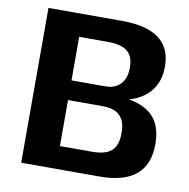

<svg xmlns="http://www.w3.org/2000/svg" viewBox="-79 -777 843 855"><g transform="rotate(10 343.0 -350.0)"><path d="M72 -700H405Q479 -700 528.5 -681.5Q578 -663 603 -626Q628 -589 628 -532V-527Q627 -449 574 -402Q521 -355 428 -352L426 -368Q538 -365 591.5 -322Q645 -279 646 -190V-184Q646 -92 591 -46Q536 0 426 0H72ZM374 -103Q415 -103 440 -113.5Q465 -124 477 -146.5Q489 -169 489 -204V-213Q489 -262 463 -286.5Q437 -311 387 -311H229V-103ZM381 -400Q411 -400 431.5 -411.5Q452 -423 463.5 -445Q475 -467 475 -496V-503Q475 -552 447 -574.5Q419 -597 359 -597H229V-400Z"/></g></svg>

Font: Pathway Extreme 72pt
Style: Bold
Weight: 700
Designer: Eduardo Rodriguez Tunni
Foundry: Eduardo Rodriguez Tunni
Version: Version 1.001;gftools[0.9.26]